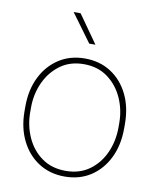

<svg xmlns="http://www.w3.org/2000/svg" viewBox="-84 -803 718 878"><g transform="rotate(10 275.0 -364.0)"><path d="M43.9 -274.4Q43.9 -352.1 73.2 -411.4Q102.5 -470.7 154.5 -504.4Q206.5 -538.1 274.9 -538.1Q344.2 -538.1 396.2 -504.4Q448.2 -470.7 477.3 -411.4Q506.3 -352.1 506.3 -274.4V-253.9Q506.3 -176.8 477.3 -117.2Q448.2 -57.6 396.5 -23.9Q344.7 9.8 275.9 9.8Q207 9.8 154.8 -23.9Q102.5 -57.6 73.2 -117.2Q43.9 -176.8 43.9 -253.9ZM70.3 -253.9Q70.3 -190.9 94.7 -136.7Q119.1 -82.5 165 -49.6Q210.9 -16.6 275.9 -16.6Q340.3 -16.6 386 -49.6Q431.6 -82.5 455.8 -136.7Q480 -190.9 480 -253.9V-274.4Q480 -336.4 455.6 -390.4Q431.2 -444.3 385.5 -478Q339.8 -511.7 274.9 -511.7Q210.4 -511.7 164.8 -478Q119.1 -444.3 94.7 -390.4Q70.3 -336.4 70.3 -274.4ZM310.5 -608.4H281.7L186.5 -738.3H218.8Z"/></g></svg>

Font: Heebo Thin
Style: Regular
Weight: 250
Designer: Oded Ezer
Foundry: Ezer Type House
Version: Version 3.100